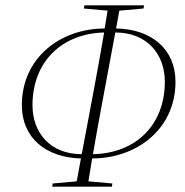

<svg xmlns="http://www.w3.org/2000/svg" viewBox="-20 -701 693 721"><path d="M102 -306C102 -469 212 -575 371 -579C359 -508 346 -437 333 -367L287 -122C168 -122 102 -203 102 -306ZM363 -311 413 -579C533 -579 599 -497 599 -394C599 -231 489 -125 329 -122C340 -185 351 -248 363 -311ZM295 -669 384 -661C380 -639 377 -616 373 -594C207 -594 62 -484 62 -306C62 -183 153 -109 284 -106L268 -20L178 -12L176 0H400L402 -12L312 -20C317 -49 321 -77 326 -106C493 -106 639 -216 639 -394C639 -517 548 -592 416 -594L428 -661L519 -669L521 -681H297Z"/></svg>

Font: Source Serif 4 Display Light
Style: Italic
Weight: 300
Italic angle: -12°
Designer: Frank Grießhammer
Foundry: Adobe Systems Incorporated
Version: Version 4.004;hotconv 1.0.117;makeotfexe 2.5.65602